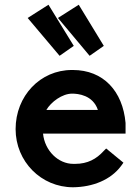

<svg xmlns="http://www.w3.org/2000/svg" viewBox="-20 -781 579 812"><path d="M97 -705 232 -545 292 -587 185 -761ZM225 -705 359 -545 419 -587 313 -761ZM176 -316C196 -350 243 -385 285 -385C310 -385 373 -379 394 -316ZM429 -153 418 -142C388 -109 351 -88 298 -88H290C226 -88 169 -144 162 -216H511V-261C499 -396 417 -485 288 -485H284C150 -485 46 -375 46 -235C46 -98 154 11 289 11C372 10 448 -20 492 -79L502 -93Z"/></svg>

Font: Mint Spirit No2
Style: Bold
Weight: 700
Designer: HARENDAL Hirwen
Foundry: Arkandis Digital Foundry.
Version: Version 1.004;FFEdit